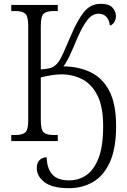

<svg xmlns="http://www.w3.org/2000/svg" viewBox="-20 -740 666 1007"><path d="M343 247Q255 247 214 216Q173 185 173 142Q173 114 187.5 99.5Q202 85 225 85Q226 142 253.5 174Q281 206 343 206Q393 206 433 178.5Q473 151 497 89Q521 27 521 -78Q521 -179 491.5 -238.5Q462 -298 412 -324Q362 -350 302 -350Q275 -350 244 -344.5Q213 -339 194 -334V-112Q194 -59 209.5 -45.5Q225 -32 260 -32H283V0H39V-32H62Q96 -32 112 -45Q128 -58 128 -108V-605Q128 -655 112 -668.5Q96 -682 63 -682H39V-714H283V-682H260Q225 -682 209.5 -668.5Q194 -655 194 -603V-376Q238 -379 254.5 -387Q271 -395 284 -412Q296 -426 313 -464Q330 -502 353 -556Q385 -632 419.5 -676Q454 -720 509 -720Q551 -720 569.5 -700.5Q588 -681 588 -656Q588 -636 578.5 -622.5Q569 -609 556 -606Q554 -633 539 -650.5Q524 -668 496 -668Q465 -668 439 -636Q413 -604 382 -532Q360 -479 344.5 -446Q329 -413 313 -392Q393 -391 455.5 -361Q518 -331 553.5 -262.5Q589 -194 589 -79Q589 39 556 111Q523 183 467 215Q411 247 343 247Z"/></svg>

Font: Noto Serif SemiCondensed Light
Style: Regular
Weight: 300
Width: 4
Designer: Monotype Design Team
Foundry: Monotype Imaging Inc.
Version: Version 2.013